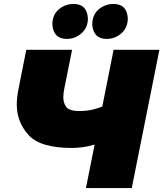

<svg xmlns="http://www.w3.org/2000/svg" viewBox="-20 -952 827 972"><path d="M555 -700H787L647 0H415L459 -220Q424 -210 396 -206.5Q368 -203 344 -203Q183 -203 124 -269Q65 -335 65 -422Q65 -457.5 73 -498L113 -700H345L306 -506Q300.5 -479.5 300.5 -459.5Q300.5 -431.5 315.2 -410.8Q330 -390 381 -390Q417 -390 446 -396.5Q475 -403 498 -413ZM318 -755Q251 -755 245 -827Q245 -877 277.5 -904.5Q310 -932 352 -932Q421 -932 425 -859Q425 -812 392.5 -783.5Q360 -755 318 -755ZM520 -755Q453 -755 447 -827Q447 -877 479.5 -904.5Q512 -932 554 -932Q623 -932 627 -859Q627 -812 594.5 -783.5Q562 -755 520 -755Z"/></svg>

Font: Argentum Sans Black
Style: Italic
Weight: 900
Italic angle: -11°
Designer: Julieta Ulanovsky (font), Cristiano Sobral (main changes and remaster)
Foundry: Julieta Ulanovsky (font), Cristiano Sobral (main changes and remaster)
Version: Version 2.007;June 15, 2022;FontCreator 14.0.0.2814 64-bit; 